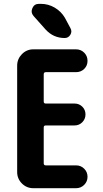

<svg xmlns="http://www.w3.org/2000/svg" viewBox="-20 -990 540 1010"><path d="M195.3 -969.7Q234.4 -969.7 268.1 -949.7Q301.8 -929.7 321.3 -896.5L350.6 -841.8Q360.4 -824.2 350.1 -807.1Q339.8 -790 320.3 -790Q260.7 -790 219.7 -835L156.2 -906.2Q140.6 -924.8 150.4 -947.3Q160.2 -969.7 184.6 -969.7ZM220.7 -610.4Q210 -610.4 210 -598.6V-456.1Q210 -445.3 220.7 -445.3H372.1Q396.5 -445.3 413.1 -428.7Q429.7 -412.1 429.7 -388.2Q429.7 -364.3 413.1 -347.2Q396.5 -330.1 372.1 -330.1H220.7Q210 -330.1 210 -319.3V-130.9Q210 -120.1 220.7 -120.1H379.9Q405.3 -120.1 422.9 -102.5Q440.4 -85 440.4 -60.1Q440.4 -35.2 422.9 -17.6Q405.3 0 379.9 0H155.3Q120.1 0 95.2 -24.9Q70.3 -49.8 70.3 -85V-644.5Q70.3 -679.7 95.2 -705.1Q120.1 -730.5 155.3 -730.5H379.9Q405.3 -730.5 422.9 -712.9Q440.4 -695.3 440.4 -669.9Q440.4 -644.5 422.9 -627.4Q405.3 -610.4 379.9 -610.4Z"/></svg>

Font: Rounded-X Mgen+ 2m bold
Style: Bold
Weight: 700
Designer: [Source Han Sans]
Ryoko NISHIZUKA  (kana & ideographs); Paul D. Hunt (Latin, Greek & Cyrillic); Wenlong ZHANG  (bopomofo
Version: Version 1.059.20150602